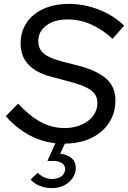

<svg xmlns="http://www.w3.org/2000/svg" viewBox="-20 -729 659 988"><path d="M10 -131Q26 -147 41.5 -163Q57 -179 73 -196Q133 -131 191 -100.5Q249 -70 312 -70Q347 -70 378 -79.5Q409 -89 432 -106Q455 -123 468 -146.5Q481 -170 481 -199Q481 -227 467.5 -245.5Q454 -264 425 -278.5Q396 -293 350.5 -305.5Q305 -318 241 -335Q165 -355 125.5 -397.5Q86 -440 86 -506Q86 -552 104 -589.5Q122 -627 154.5 -653.5Q187 -680 232.5 -694.5Q278 -709 334 -709Q412 -709 487.5 -680Q563 -651 619 -597Q604 -580 589 -563Q574 -546 559 -529Q508 -577 449.5 -603Q391 -629 328 -629Q259 -629 218 -597.5Q177 -566 177 -518Q177 -487 192 -467.5Q207 -448 235 -435Q263 -422 303.5 -411.5Q344 -401 395 -388Q487 -362 530.5 -320.5Q574 -279 574 -213Q574 -161 554 -120Q534 -79 499 -50Q464 -21 416.5 -5.5Q369 10 314 10Q308 23 302 35.5Q296 48 290 62Q327 66 348.5 85Q370 104 370 136Q370 157 360.5 175.5Q351 194 334.5 208.5Q318 223 295.5 231Q273 239 248 239Q212 239 183.5 227Q155 215 138 195Q146 186 155.5 177.5Q165 169 174 160Q206 192 247 192Q278 192 296.5 178Q315 164 315 141Q315 121 298 110Q281 99 255 99H224Q234 76 244.5 53.5Q255 31 265 8Q192 0 128 -35Q64 -70 10 -131Z"/></svg>

Font: Rosa Sans
Style: Italic
Weight: 400
Italic angle: -12°
Designer: Pentagram / MCKL
Foundry: Pentagram / MCKL
Version: Version 1.005;September 16, 2019;FontCreator 11.5.0.2425 64-